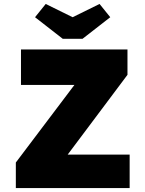

<svg xmlns="http://www.w3.org/2000/svg" viewBox="-20 -950 734 970"><path d="M60 0V-129L356 -521H86V-700H624V-572L322 -169H635V0ZM297 -754 157 -863 211 -930 347 -863 483 -930 537 -863 397 -754Z"/></svg>

Font: Mach ExtraBold
Style: Regular
Weight: 800
Version: Version 1.002